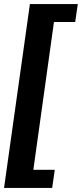

<svg xmlns="http://www.w3.org/2000/svg" viewBox="-29 -712 405 950"><path d="M-9 218H229L242 128H136L238 -603H343L356 -692H119Z"/></svg>

Font: Ronzino Bold
Style: Italic
Weight: 700
Italic angle: -8°
Designer: Nunzio Mazzaferro
Foundry: Collletttivo
Version: Version 1.000;Glyphs 3.3 (3337)